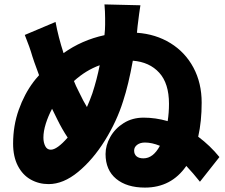

<svg xmlns="http://www.w3.org/2000/svg" viewBox="-20 -807 1017 866"><path d="M600.6 -689.5 597.7 -659.2Q682.6 -653.3 749 -612.3Q815.4 -571.3 852.5 -502Q889.6 -432.6 889.6 -343.8Q889.6 -259.8 874 -190.4Q927.7 -150.4 969.7 -98.6L881.8 12.7Q851.6 -25.4 820.3 -58.6Q752.9 39.1 633.8 39.1Q551.8 39.1 503.9 -0.5Q456.1 -40 456.1 -112.3Q456.1 -151.4 477.5 -189.5Q499 -227.5 538.1 -252Q577.1 -276.4 627.9 -276.4Q681.6 -276.4 736.3 -260.7Q742.2 -298.8 742.2 -338.9Q742.2 -430.7 698.2 -479Q654.3 -527.3 579.1 -533.2Q559.6 -424.8 535.2 -350.6Q506.8 -259.8 453.1 -173.3Q399.4 -86.9 332.5 -31.7Q265.6 23.4 199.2 23.4Q155.3 23.4 118.7 2.9Q82 -17.6 60.5 -59.1Q39.1 -100.6 39.1 -159.2Q39.1 -240.2 64.5 -311.5Q89.8 -382.8 130.9 -437.5Q138.7 -448.2 156.2 -467.8L134.8 -526.4L126 -552.7Q114.3 -593.8 91.8 -649.4L230.5 -708Q243.2 -639.6 266.6 -567.4Q348.6 -626 451.2 -648.4Q454.1 -673.8 454.1 -695.3V-725.6Q454.1 -753.9 451.2 -787.1L613.3 -783.2Q608.4 -753.9 600.6 -689.5ZM209 -131.8Q237.3 -131.8 285.2 -186.5Q259.8 -224.6 238.3 -268.6Q230.5 -283.2 214.8 -316.4Q197.3 -283.2 186.5 -249Q175.8 -214.8 175.8 -186.5Q175.8 -164.1 184.1 -147.9Q192.4 -131.8 209 -131.8ZM334 -396.5Q357.4 -347.7 372.1 -324.2Q386.7 -357.4 396.5 -385.7Q417 -448.2 429.7 -512.7Q367.2 -490.2 313.5 -441.4Q322.3 -418.9 334 -396.5ZM627 -92.8Q670.9 -92.8 701.2 -149.4Q665 -164.1 633.8 -164.1Q612.3 -164.1 598.6 -153.8Q585 -143.6 585 -127.9Q585 -111.3 595.7 -102.1Q606.4 -92.8 627 -92.8Z"/></svg>

Font: Min Sans Black
Style: Regular
Weight: 900
Designer: Jinseong-Kim, NotoSansCJK, Nunito
Foundry: Jinseong-Kim
Version: Version 1.000